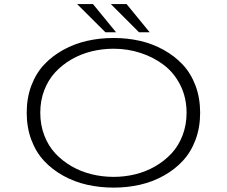

<svg xmlns="http://www.w3.org/2000/svg" viewBox="-20 -888 1090 920"><path d="M697 -733.5H646L511 -868.5H586.5ZM536 -733.5H485L349.5 -868.5H425.5ZM524.5 11Q458 11 397.2 -2.8Q336.5 -16.5 283.5 -45.8Q230.5 -75 191.5 -116.8Q152.5 -158.5 130.2 -217.8Q108 -277 108 -348Q108 -418.5 130.2 -477.8Q152.5 -537 191.5 -578.5Q230.5 -620 283.5 -649.2Q336.5 -678.5 397.2 -692.2Q458 -706 524.5 -706Q590.5 -706 650.8 -692.2Q711 -678.5 763.8 -649.2Q816.5 -620 855.5 -578.5Q894.5 -537 916.8 -477.8Q939 -418.5 939 -348Q939 -277 916.8 -217.8Q894.5 -158.5 855.5 -116.8Q816.5 -75 763.8 -45.8Q711 -16.5 650.8 -2.8Q590.5 11 524.5 11ZM524.5 -40.5Q578 -40.5 628.8 -53Q679.5 -65.5 724 -91.2Q768.5 -117 802 -153Q835.5 -189 854.8 -239.2Q874 -289.5 874 -348Q874 -420 844.5 -479.2Q815 -538.5 765.5 -576.2Q716 -614 654 -634.2Q592 -654.5 524.5 -654.5Q470.5 -654.5 419.2 -642Q368 -629.5 323.2 -603.8Q278.5 -578 245 -542Q211.5 -506 192.2 -456Q173 -406 173 -348Q173 -289.5 192.2 -239.2Q211.5 -189 245 -153Q278.5 -117 323.2 -91.2Q368 -65.5 419.2 -53Q470.5 -40.5 524.5 -40.5Z"/></svg>

Font: League Mono Extended UltraLight
Style: Regular
Weight: 200
Width: 9
Designer: Tyler Finck
Foundry: The League of Moveable Type / Tyler Finck
Version: Version 2.210